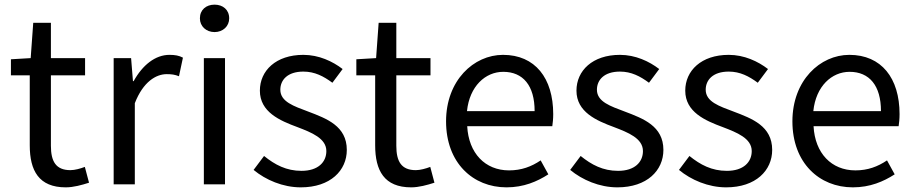

<svg xmlns="http://www.w3.org/2000/svg" viewBox="-20 -793 3932 826"><path d="M263 13C296 13 332 3 363 -7L345 -75C327 -68 302 -61 283 -61C220 -61 199 -99 199 -166V-469H346V-543H199V-695H123L112 -543L27 -538V-469H108V-168C108 -59 147 13 263 13Z M469 0H560V-349C596 -442 652 -474 697 -474C719 -474 732 -472 750 -465L767 -545C750 -554 733 -557 709 -557C648 -557 593 -513 555 -444H552L544 -543H469Z M857 0H948V-543H857ZM903 -655C939 -655 966 -680 966 -714C966 -751 939 -773 903 -773C867 -773 840 -751 840 -714C840 -680 867 -655 903 -655Z M1274 13C1402 13 1472 -60 1472 -148C1472 -251 1385 -283 1306 -313C1245 -336 1186 -355 1186 -407C1186 -449 1217 -485 1285 -485C1334 -485 1372 -465 1410 -437L1454 -496C1411 -529 1352 -557 1285 -557C1167 -557 1098 -489 1098 -403C1098 -311 1184 -274 1260 -246C1320 -223 1384 -198 1384 -143C1384 -96 1349 -58 1277 -58C1212 -58 1163 -84 1116 -122L1071 -62C1123 -19 1197 13 1274 13Z M1749 13C1782 13 1818 3 1849 -7L1831 -75C1813 -68 1788 -61 1769 -61C1706 -61 1685 -99 1685 -166V-469H1832V-543H1685V-695H1609L1598 -543L1513 -538V-469H1594V-168C1594 -59 1633 13 1749 13Z M2159 13C2233 13 2291 -12 2339 -43L2306 -103C2266 -76 2223 -60 2170 -60C2067 -60 1996 -134 1990 -250H2356C2358 -263 2360 -282 2360 -302C2360 -457 2282 -557 2144 -557C2018 -557 1899 -447 1899 -271C1899 -92 2015 13 2159 13ZM1989 -315C2000 -422 2068 -484 2145 -484C2230 -484 2280 -425 2280 -315Z M2636 13C2764 13 2834 -60 2834 -148C2834 -251 2747 -283 2668 -313C2607 -336 2548 -355 2548 -407C2548 -449 2579 -485 2647 -485C2696 -485 2734 -465 2772 -437L2816 -496C2773 -529 2714 -557 2647 -557C2529 -557 2460 -489 2460 -403C2460 -311 2546 -274 2622 -246C2682 -223 2746 -198 2746 -143C2746 -96 2711 -58 2639 -58C2574 -58 2525 -84 2478 -122L2433 -62C2485 -19 2559 13 2636 13Z M3104 13C3232 13 3302 -60 3302 -148C3302 -251 3215 -283 3136 -313C3075 -336 3016 -355 3016 -407C3016 -449 3047 -485 3115 -485C3164 -485 3202 -465 3240 -437L3284 -496C3241 -529 3182 -557 3115 -557C2997 -557 2928 -489 2928 -403C2928 -311 3014 -274 3090 -246C3150 -223 3214 -198 3214 -143C3214 -96 3179 -58 3107 -58C3042 -58 2993 -84 2946 -122L2901 -62C2953 -19 3027 13 3104 13Z M3649 13C3723 13 3781 -12 3829 -43L3796 -103C3756 -76 3713 -60 3660 -60C3557 -60 3486 -134 3480 -250H3846C3848 -263 3850 -282 3850 -302C3850 -457 3772 -557 3634 -557C3508 -557 3389 -447 3389 -271C3389 -92 3505 13 3649 13ZM3479 -315C3490 -422 3558 -484 3635 -484C3720 -484 3770 -425 3770 -315Z"/></svg>

Font: Source Han Sans CN Regular
Style: Regular
Weight: 400
Designer: Ryoko NISHIZUKA (kana & ideographs); Paul D. Hunt (Latin, Greek & Cyrillic); Wenlong ZHANG (bopomofo); Sandoll Communica
Foundry: Adobe Systems Incorporated
Version: Version 1.004;PS 1.004;hotconv 1.0.82;makeotf.lib2.5.63406